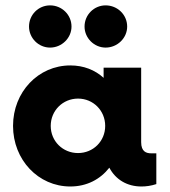

<svg xmlns="http://www.w3.org/2000/svg" viewBox="-20 -675 623 704"><path d="M163.6 -500.5C206.5 -500.5 242.2 -535.6 242.2 -577.6C242.2 -621.1 206.5 -655.3 163.6 -655.3C121.1 -655.3 86.4 -621.1 86.4 -577.6C86.4 -535.6 121.1 -500.5 163.6 -500.5ZM367.2 -500.5C410.6 -500.5 446.3 -535.6 446.3 -577.6C446.3 -621.1 410.6 -655.3 367.2 -655.3C325.2 -655.3 290 -621.1 290 -577.6C290 -535.6 325.2 -500.5 367.2 -500.5ZM534.7 -112.8C516.6 -112.8 497.6 -118.7 497.6 -153.8V-426.8H359.9V-389.6C328.1 -418.5 286.6 -435.1 237.8 -435.1C120.6 -435.1 27.8 -337.9 27.8 -213.4C27.8 -88.9 120.6 8.8 237.8 8.8C298.3 8.8 347.7 -17.6 380.9 -60.1C404.3 -16.1 446.3 8.8 498.5 8.8C515.6 8.8 534.2 6.3 553.2 0V-112.8ZM266.1 -113.8C210.4 -113.8 166 -157.2 166 -213.4C166 -269.5 210.4 -313.5 266.1 -313.5C321.8 -313.5 365.7 -269.5 365.7 -213.4C365.7 -157.2 321.8 -113.8 266.1 -113.8Z"/></svg>

Font: Now ExtraBold
Style: Regular
Weight: 800
Designer: Alfredo Marco Pradil
Foundry: Alfredo Marco Pradil
Version: Version 1.200;hotconv 1.0.109;makeotfexe 2.5.65596